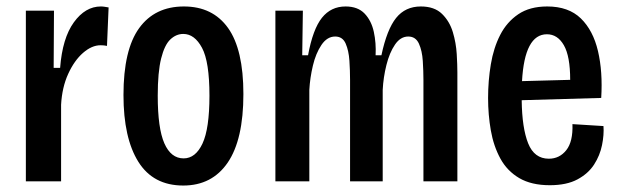

<svg xmlns="http://www.w3.org/2000/svg" viewBox="-20 -561 1919 594"><path d="M60 0V-528H147L146 -351H166Q173 -443 208.5 -492Q244 -541 292 -541Q298 -541 304 -540Q310 -539 316 -538L311 -419Q302 -421 291 -421Q264 -421 237 -397.5Q210 -374 191 -332.5Q172 -291 169 -237V0Z M547 13Q454 13 408 -60.5Q362 -134 362 -267Q362 -407 410.5 -474Q459 -541 549 -541Q638 -541 685.5 -474.5Q733 -408 733 -270Q733 -129 684.5 -58Q636 13 547 13ZM548 -71Q585 -71 606.5 -117Q628 -163 628 -265Q628 -370 605 -413Q582 -456 547 -456Q525 -456 507 -439Q489 -422 478.5 -380Q468 -338 468 -265Q468 -164 488.5 -117.5Q509 -71 548 -71Z M832 0V-528H917L915 -390H933Q948 -471 976 -506Q1004 -541 1049 -541Q1087 -541 1108 -519Q1129 -497 1136.5 -462.5Q1144 -428 1142 -390H1160Q1177 -470 1205.5 -505.5Q1234 -541 1282 -541Q1324 -541 1347.5 -518Q1371 -495 1381 -461.5Q1391 -428 1393 -394Q1395 -360 1395 -337V0H1290V-314Q1290 -341 1288 -372.5Q1286 -404 1276 -426Q1266 -448 1243 -448Q1219 -448 1202 -423Q1185 -398 1175.5 -360Q1166 -322 1164 -283V0H1063V-314Q1063 -342 1061 -373Q1059 -404 1049.5 -426Q1040 -448 1017 -448Q992 -448 974.5 -422Q957 -396 948 -358Q939 -320 937 -283V0Z M1681 12Q1624 12 1586.5 -10Q1549 -32 1528 -70.5Q1507 -109 1498.5 -157.5Q1490 -206 1490 -258Q1490 -311 1498.5 -362Q1507 -413 1527.5 -453Q1548 -493 1583.5 -517Q1619 -541 1673 -541Q1739 -541 1777 -504Q1815 -467 1830 -403Q1845 -339 1840 -258L1594 -251Q1595 -165 1614 -117.5Q1633 -70 1678 -70Q1711 -70 1732 -96.5Q1753 -123 1751 -177L1847 -171Q1849 -144 1842.5 -112Q1836 -80 1818 -52Q1800 -24 1766.5 -6Q1733 12 1681 12ZM1672 -455Q1603 -455 1595 -310L1744 -314Q1744 -387 1724.5 -421Q1705 -455 1672 -455Z"/></svg>

Font: Bricolage Grotesque 10pt Condensed Medium
Style: Regular
Weight: 500
Width: 3
Designer: Mathieu Triay
Foundry: Atelier Triay
Version: Version 1.000; ttfautohint (v1.8.4.7-5d5b);gftools[0.9.32]